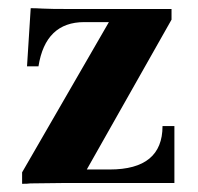

<svg xmlns="http://www.w3.org/2000/svg" viewBox="-20 -447 483 469"><path d="M34 2V-26L246 -393H186Q91 -393 74 -285H46L55 -427Q67 -427 85 -426Q102 -425 151 -425H399V-399L192 -33H248Q377 -33 377 -139H406V0H138L54 1Q48 2 34 2Z"/></svg>

Font: UnnaBold
Style: Bold
Weight: 700
Designer: Jorge de Buen Unna
Foundry: Omnibus-Type
Version: Version 2.008;hotconv 1.0.109;makeotfexe 2.5.65596